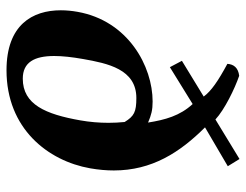

<svg xmlns="http://www.w3.org/2000/svg" viewBox="-103 -643 756 590"><g transform="rotate(90 275.0 -348.0)"><path d="M221.7 -40C171.5 -40 152.1 -75.5 152.1 -136.5C152.1 -161.8 155.4 -191.6 161.3 -225C174.7 -301 192.7 -389 281.2 -389C324.2 -389 337 -382 354.9 -353C356.5 -336.9 357.4 -320.3 357.4 -303.4C357.4 -275 355 -245.8 349.9 -217C331.1 -110.2 301.2 -40 221.7 -40ZM16.3 -208C13.3 -191.1 11.6 -173.9 11.6 -156.9C11.6 -69.9 56.1 10 195.9 10C375.1 10 474.3 -117.2 497.2 -247C501.7 -272.6 503.8 -296.8 503.8 -319.8C503.8 -436.7 448.8 -522.3 371.4 -600L490.8 -670L468.6 -706L347.1 -632C317 -660 253 -691.2 212.9 -705C188.4 -702 177.5 -688.5 176.2 -668.7C229 -640.2 259.8 -619 276.7 -596L166.9 -529L186.4 -492L299.7 -562C335.9 -523 348.3 -477.2 356.6 -425C333.3 -435 318 -439 292 -439C184 -439 43.9 -364.2 16.3 -208Z"/></g></svg>

Font: Linux Biolinum O 
Style: Bold Italic
Weight: 700
Designer: Philipp H. Poll
Foundry: Philipp H. Poll
Version: Version 1.3.2